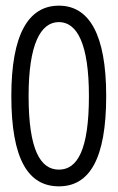

<svg xmlns="http://www.w3.org/2000/svg" viewBox="-20 -647 415 678"><path d="M188 11C295 11 355 -84 355 -308C355 -525 295 -627 188 -627C80 -627 20 -525 20 -308C20 -84 80 11 188 11ZM188 -48C123 -48 81 -117 81 -308C81 -490 123 -569 188 -569C253 -569 294 -490 294 -308C294 -117 253 -48 188 -48Z"/></svg>

Font: Inconsolata Condensed
Style: Regular
Weight: 400
Width: 3
Monospace: yes
Designer: Raph Levien, Cyreal, Brenton Simpson
Foundry: Raph Levien, Cyreal, Google
Version: Version 3.100